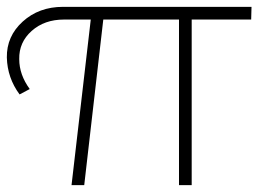

<svg xmlns="http://www.w3.org/2000/svg" viewBox="-22 -541 762 561"><path d="M711.9 -483.9H538.1V0H501V-483.9H279.8L224.1 0H187L243.2 -483.9H165Q107.9 -483.9 70.6 -450.7Q33.2 -417.5 34.2 -368.2Q34.2 -322.8 64.9 -280.8L35.2 -265.1Q-0.5 -313.5 -2 -373Q-2.9 -435.1 44.4 -478Q91.8 -521 162.1 -521H712.9Z"/></svg>

Font: Montserrat Ultra Light
Style: Regular
Weight: 200
Designer: Julieta Ulanovsky
Foundry: Julieta Ulanovsky
Version: Version 3.001;PS 003.001;hotconv 1.0.70;makeotf.lib2.5.58329